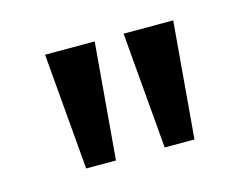

<svg xmlns="http://www.w3.org/2000/svg" viewBox="-50 -849 535 411"><g transform="rotate(-15 217.0 -644.0)"><path d="M97 -515 75 -773H185L163 -515ZM271 -515 249 -773H359L337 -515Z"/></g></svg>

Font: Noto Sans Telugu Condensed Medium
Style: Regular
Weight: 500
Width: 3
Designer: Jelle Bosma - Monotype Design Team
Foundry: Monotype Imaging Inc.
Version: Version 2.005; ttfautohint (v1.8.4.7-5d5b)